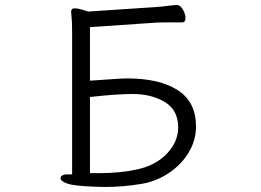

<svg xmlns="http://www.w3.org/2000/svg" viewBox="-20 -732 1040 764"><path d="M265 -661 263 -685Q263 -699 277 -699Q288 -699 305.5 -694Q323 -689 330 -686L601 -704Q620 -705 650 -709Q673 -712 684 -712Q697 -712 707.5 -694.5Q718 -677 718 -660Q718 -643 705 -643H663Q621 -643 602 -642L338 -624V-411Q382 -414 397 -415Q412 -416 441.5 -418Q471 -420 486 -420Q614 -420 687 -373.5Q760 -327 760 -228Q760 -173 730 -124Q700 -75 649.5 -42Q599 -9 541 0Q469 12 398 12L359 11Q275 8 248 -1.5Q221 -11 221 -23Q221 -29 226.5 -33Q232 -37 241 -38H267V-604Q267 -645 265 -661ZM374 -43Q459 -43 526 -58Q600 -74 644.5 -121Q689 -168 689 -225Q689 -294 636 -326Q583 -358 507 -358Q446 -358 338 -346V-43Z"/></svg>

Font: Iansui 0.93
Style: Regular
Weight: 400
Designer: But Ko / Fontworks Inc.
Foundry: zi-hi.com / Fontworks Inc.
Version: Version 0.931